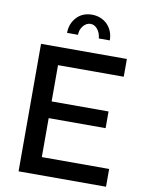

<svg xmlns="http://www.w3.org/2000/svg" viewBox="-98 -985 799 1053"><g transform="rotate(10 301.5 -458.0)"><path d="M387 -794H448Q448 -846 414 -882Q398 -898 376 -907Q354 -916 329 -916Q276 -916 244 -882Q210 -846 210 -794H271Q271 -823 288.5 -844Q306 -865 329 -865Q351 -865 367.5 -845Q384 -825 387 -794ZM192 -316H509V-409H192V-611H558V-710H80V0H567V-99H192Z"/></g></svg>

Font: RT Raleway SemiBold
Style: Regular
Weight: 400
Designer: Matt McInerney, Pablo Impallari, Rodrigo Fuenzalida — Edited by Milan Moffatt in April 2016
Foundry: Matt McInerney, Pablo Impallari, Rodrigo Fuenzalida — Edited by Milan Moffatt in April 2016
Version: Version 3.001